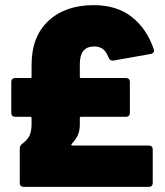

<svg xmlns="http://www.w3.org/2000/svg" viewBox="-20 -728 643 748"><path d="M259 -167Q257 -165 258 -163Q259 -161 262 -161H560Q567 -161 571 -157Q575 -153 575 -146V-15Q575 -8 571 -4Q567 0 560 0H72Q65 0 61 -4Q57 -8 57 -15V-149Q57 -161 67 -168Q88 -184 95.5 -201Q103 -218 103 -245V-268Q103 -273 98 -273H39Q32 -273 28 -277Q24 -281 24 -288V-409Q24 -416 28 -420Q32 -424 39 -424H98Q103 -424 103 -429V-475Q103 -586 169 -647Q235 -708 345 -708Q435 -708 493.5 -662Q552 -616 579 -536Q580 -534 580 -530Q580 -521 568 -518L422 -492H418Q407 -492 403 -504Q393 -529 379.5 -538Q366 -547 347 -547Q291 -547 291 -479V-429Q291 -424 296 -424H471Q478 -424 482 -420Q486 -416 486 -409V-288Q486 -281 482 -277Q478 -273 471 -273H296Q291 -273 291 -268V-245Q291 -218 283 -201Q275 -184 259 -167Z"/></svg>

Font: Barlow Black
Style: Regular
Weight: 900
Designer: Jeremy Tribby
Foundry: Tribby Type
Version: Version 1.422